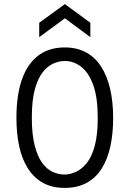

<svg xmlns="http://www.w3.org/2000/svg" viewBox="-20 -903 631 935"><path d="M295 12Q232 12 187.5 -13.5Q143 -39 114.5 -85Q86 -131 73 -193Q60 -255 60 -329Q60 -440 87 -516.5Q114 -593 166.5 -632.5Q219 -672 295 -672Q354 -672 398 -648.5Q442 -625 471.5 -580Q501 -535 516 -471.5Q531 -408 531 -328Q531 -253 517.5 -190.5Q504 -128 475.5 -82.5Q447 -37 402 -12.5Q357 12 295 12ZM294 -53Q321 -53 349.5 -66Q378 -79 402.5 -109Q427 -139 441.5 -193Q456 -247 456 -329Q456 -427 434.5 -487.5Q413 -548 376.5 -577Q340 -606 295 -606Q269 -606 241 -594Q213 -582 189 -552.5Q165 -523 150 -469Q135 -415 135 -331Q135 -248 149 -194Q163 -140 186 -109Q209 -78 237.5 -65.5Q266 -53 294 -53ZM171 -722V-792L296 -883L420 -792V-722L296 -814Z"/></svg>

Font: Bricolage Grotesque SemiCondensed Light
Style: Regular
Weight: 300
Width: 4
Designer: Mathieu Triay
Foundry: Atelier Triay
Version: Version 1.000;gftools[0.9.30]